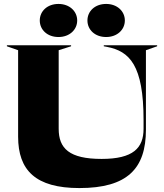

<svg xmlns="http://www.w3.org/2000/svg" viewBox="-20 -942 833 975"><path d="M383 13C627 13 721 -86 721 -283V-687L778 -707V-712H507V-707L523 -704C638 -682 709 -611 709 -332V-288C709 -190 656 -135 496 -135C332 -135 278 -188 278 -288V-687L341 -707V-712H15V-707L72 -687V-248C72 -77 161 13 383 13ZM182 -838C182 -791 220 -754 277 -754C333 -754 372 -791 372 -838C372 -885 333 -922 277 -922C220 -922 182 -885 182 -838ZM424 -838C424 -791 462 -754 519 -754C575 -754 614 -791 614 -838C614 -885 575 -922 519 -922C462 -922 424 -885 424 -838Z"/></svg>

Font: Nyght Serif Dark
Style: Regular
Weight: 800
Designer: Maksym Kobuzan
Version: Version 0.410;Glyphs 3.1.2 (3151)